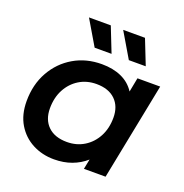

<svg xmlns="http://www.w3.org/2000/svg" viewBox="-133 -864 953 992"><g transform="rotate(20 343.0 -368.5)"><path d="M269 7Q204 7 150.5 -21Q97 -49 65.5 -101.5Q34 -154 34 -228Q34 -319 73.5 -389.5Q113 -460 181 -500Q249 -540 335 -540Q397 -540 443.5 -519Q490 -498 517 -456L532 -534H657L551 0H432L443 -55Q409 -25 365.5 -9Q322 7 269 7ZM301 -100Q354 -100 395.5 -125.5Q437 -151 461 -196Q485 -241 485 -300Q485 -362 448 -398Q411 -434 344 -434Q291 -434 249.5 -408.5Q208 -383 184 -338Q160 -293 160 -234Q160 -172 197 -136Q234 -100 301 -100ZM270 -607 189 -744H309L363 -607ZM458 -607 377 -744H497L551 -607Z"/></g></svg>

Font: Montserrat SemiBold
Style: Italic
Weight: 600
Italic angle: -11.3°
Designer: Julieta Ulanovsky
Foundry: Julieta Ulanovsky
Version: Version 9.000; ttfautohint (v1.8.4.7-5d5b)